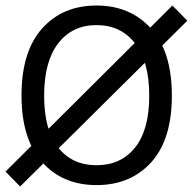

<svg xmlns="http://www.w3.org/2000/svg" viewBox="-27 -660 699 696"><path d="M-7 -38 598 -640 652 -585 46 16ZM51 -314Q51 -473 125.5 -556.5Q200 -640 323 -640Q445 -640 520.5 -556.5Q596 -473 596 -313.5Q596 -154 521 -71.5Q446 11 323 11Q200 11 125.5 -72.5Q51 -156 51 -314ZM184 -503Q133 -437 133 -313Q133 -189 184 -125Q235 -61 323 -61Q411 -61 462.5 -125Q514 -189 514 -313Q514 -437 462.5 -503Q411 -569 323 -569Q235 -569 184 -503Z"/></svg>

Font: Karmilla
Style: Regular
Weight: 400
Designer: Jonathan Pinhorn
Version: Version 1.000